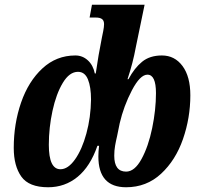

<svg xmlns="http://www.w3.org/2000/svg" viewBox="-20 -780 841 810"><path d="M38 -156Q38 -258 69 -347.5Q100 -437 159 -491.5Q218 -546 298 -546Q328 -546 350.5 -525.5Q373 -505 380 -470H384Q388 -498 391.5 -518.5Q395 -539 396 -547L410 -622Q412 -631 415.5 -649Q419 -667 419 -678Q419 -693 410.5 -699.5Q402 -706 384 -706H358L368 -760H590L553 -581Q541 -515 518 -446H522Q547 -493 579.5 -519.5Q612 -546 663 -546Q717 -546 750 -501.5Q783 -457 783 -378Q783 -283 752 -193.5Q721 -104 659.5 -47Q598 10 512 10Q395 10 395 -120Q395 -141 398 -165H391Q361 -78 307.5 -34Q254 10 183 10Q102 10 70 -35Q38 -80 38 -156ZM364 -360Q364 -413 351 -445Q338 -477 309 -477Q273 -477 245 -430.5Q217 -384 201.5 -312.5Q186 -241 186 -169Q186 -66 235 -66Q267 -66 296.5 -107.5Q326 -149 344.5 -217Q363 -285 364 -360ZM638 -387Q638 -465 602 -465Q571 -465 536.5 -399Q502 -333 485 -260L474 -206Q469 -185 465.5 -165Q462 -145 462 -123Q462 -56 512 -56Q548 -56 577 -109Q606 -162 622 -239.5Q638 -317 638 -387Z"/></svg>

Font: Noto Serif CondExtraBold
Style: Italic
Weight: 800
Width: 3
Italic angle: -12°
Designer: Monotype Design Team
Foundry: Monotype Imaging Inc.
Version: Version 1.001